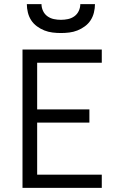

<svg xmlns="http://www.w3.org/2000/svg" viewBox="-20 -910 590 930"><path d="M89 0V-670H473V-606H160V-380H413V-316H160V-64H473V0ZM275 -750Q255 -750 234.5 -752.5Q214 -755 195 -762.5Q176 -770 159 -782.5Q142 -795 131 -812Q120 -829 115 -849.5Q110 -870 110 -890H181Q181 -873 188.5 -857Q196 -841 210 -831Q224 -821 241 -817.5Q258 -814 275 -814Q292 -814 309 -817.5Q326 -821 340 -831Q354 -841 361.5 -857Q369 -873 369 -890H440Q440 -870 435 -849.5Q430 -829 419 -812Q408 -795 391 -782.5Q374 -770 355 -762.5Q336 -755 315.5 -752.5Q295 -750 275 -750Z"/></svg>

Font: Lode Term
Style: Regular
Weight: 400
Monospace: yes
Designer: Belleve Invis
Foundry: Belleve Invis
Version: Version 29.2.0